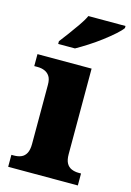

<svg xmlns="http://www.w3.org/2000/svg" viewBox="-117 -825 603 884"><g transform="rotate(15 184.0 -383.0)"><path d="M14 0V-57H26Q46 -57 61 -63.5Q76 -70 84.5 -86Q93 -102 93 -130V-412Q93 -438 84 -452Q75 -466 60 -472.5Q45 -479 26 -479H10V-536H268V-128Q268 -101 276.5 -85.5Q285 -70 300.5 -63.5Q316 -57 334 -57H346V0ZM90 -619Q105 -638 124 -664Q143 -690 162 -717Q181 -744 191 -766H368V-756Q359 -743 336.5 -723Q314 -703 285 -681Q256 -659 225.5 -639.5Q195 -620 170 -606H90Z"/></g></svg>

Font: Noto Serif Hebrew ExtraBold
Style: Regular
Weight: 800
Version: Version 2.003